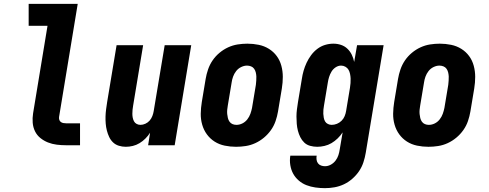

<svg xmlns="http://www.w3.org/2000/svg" viewBox="-20 -755 2540 998"><path d="M324 0Q299 0 275 -3Q251 -6 229.5 -14.5Q208 -23 190 -37.5Q172 -52 162 -72.5Q152 -93 150 -117Q148 -141 152 -166L227 -621H129V-735H384L287 -147Q286 -140 288 -133Q290 -126 295.5 -121.5Q301 -117 308.5 -115.5Q316 -114 324 -114H396V0Z M634 8Q615 8 597.5 2.5Q580 -3 567.5 -15Q555 -27 547.5 -43Q540 -59 535.5 -76.5Q531 -94 529.5 -112.5Q528 -131 528.5 -149.5Q529 -168 531.5 -187Q534 -206 537 -225L586 -520H724L672 -206Q670 -195 669 -184.5Q668 -174 668 -163.5Q668 -153 670 -143Q672 -133 676.5 -124.5Q681 -116 690 -111Q699 -106 710 -106Q723 -106 736 -112Q749 -118 758 -128.5Q767 -139 772 -152Q777 -165 779 -178L836 -520H974L888 0H750L760 -65Q750 -49 736 -35Q722 -21 705.5 -11Q689 -1 670.5 3.5Q652 8 634 8Z M1207 8Q1207 8 1207 8Q1207 8 1207 8Q1177 8 1148 2Q1119 -4 1095.5 -19Q1072 -34 1055.5 -56.5Q1039 -79 1031 -107Q1023 -135 1023.5 -164.5Q1024 -194 1029 -225L1049 -345Q1053 -369 1061.5 -394Q1070 -419 1085 -441Q1100 -463 1121 -480.5Q1142 -498 1166 -509Q1190 -520 1215.5 -524Q1241 -528 1266 -528Q1266 -528 1266 -528Q1266 -528 1266 -528Q1296 -528 1325 -522Q1354 -516 1378 -501Q1402 -486 1418.5 -463.5Q1435 -441 1442.5 -413Q1450 -385 1450 -355.5Q1450 -326 1445 -295L1425 -175Q1421 -151 1412.5 -126Q1404 -101 1388.5 -79Q1373 -57 1352 -39.5Q1331 -22 1307 -11Q1283 0 1257.5 4Q1232 8 1207 8ZM1209 -106Q1225 -106 1240 -113.5Q1255 -121 1265.5 -134.5Q1276 -148 1281.5 -163.5Q1287 -179 1290 -194L1310 -314Q1311 -325 1312 -336Q1313 -347 1312.5 -357.5Q1312 -368 1309.5 -378.5Q1307 -389 1301 -397.5Q1295 -406 1285 -410Q1275 -414 1264 -414Q1249 -414 1233.5 -406.5Q1218 -399 1207.5 -385.5Q1197 -372 1191.5 -356.5Q1186 -341 1184 -326L1164 -206Q1162 -195 1161 -184Q1160 -173 1161 -162.5Q1162 -152 1164.5 -141.5Q1167 -131 1173 -122.5Q1179 -114 1188.5 -110Q1198 -106 1209 -106Z M1669 223Q1644 223 1619.5 219.5Q1595 216 1573 207.5Q1551 199 1533 183.5Q1515 168 1504 148Q1493 128 1489 103.5Q1485 79 1489 54H1626Q1624 65 1625.5 75.5Q1627 86 1633 94Q1639 102 1649 105.5Q1659 109 1669 109Q1685 109 1699.5 101Q1714 93 1724 80Q1734 67 1739 51.5Q1744 36 1746 21L1761 -67Q1750 -50 1735 -35.5Q1720 -21 1703 -11Q1686 -1 1666.5 3.5Q1647 8 1629 8Q1610 8 1592 3Q1574 -2 1561.5 -14Q1549 -26 1541 -42Q1533 -58 1528.5 -75.5Q1524 -93 1522.5 -111.5Q1521 -130 1521 -149Q1521 -168 1523.5 -187Q1526 -206 1529 -225L1549 -345Q1552 -366 1558 -387Q1564 -408 1573.5 -428.5Q1583 -449 1597 -468Q1611 -487 1629.5 -501Q1648 -515 1669.5 -521.5Q1691 -528 1713 -528Q1734 -528 1753 -521.5Q1772 -515 1786 -501.5Q1800 -488 1808.5 -470.5Q1817 -453 1821 -433L1836 -520H1974L1881 40Q1877 64 1869 88.5Q1861 113 1846.5 134.5Q1832 156 1811.5 174Q1791 192 1767.5 203Q1744 214 1719 218.5Q1694 223 1669 223ZM1704 -106Q1718 -106 1731.5 -111.5Q1745 -117 1755.5 -127.5Q1766 -138 1771.5 -151.5Q1777 -165 1779 -178L1799 -298Q1801 -311 1802 -323Q1803 -335 1802.5 -347Q1802 -359 1799.5 -371Q1797 -383 1791.5 -392.5Q1786 -402 1775.5 -408Q1765 -414 1753 -414Q1738 -414 1724.5 -405Q1711 -396 1703 -382.5Q1695 -369 1690.5 -354.5Q1686 -340 1684 -326L1664 -206Q1662 -195 1661 -184.5Q1660 -174 1660.5 -163.5Q1661 -153 1663 -142.5Q1665 -132 1670 -123.5Q1675 -115 1684.5 -110.5Q1694 -106 1704 -106Z M2207 8Q2207 8 2207 8Q2207 8 2207 8Q2177 8 2148 2Q2119 -4 2095.5 -19Q2072 -34 2055.5 -56.5Q2039 -79 2031 -107Q2023 -135 2023.5 -164.5Q2024 -194 2029 -225L2049 -345Q2053 -369 2061.5 -394Q2070 -419 2085 -441Q2100 -463 2121 -480.5Q2142 -498 2166 -509Q2190 -520 2215.5 -524Q2241 -528 2266 -528Q2266 -528 2266 -528Q2266 -528 2266 -528Q2296 -528 2325 -522Q2354 -516 2378 -501Q2402 -486 2418.5 -463.5Q2435 -441 2442.5 -413Q2450 -385 2450 -355.5Q2450 -326 2445 -295L2425 -175Q2421 -151 2412.5 -126Q2404 -101 2388.5 -79Q2373 -57 2352 -39.5Q2331 -22 2307 -11Q2283 0 2257.5 4Q2232 8 2207 8ZM2209 -106Q2225 -106 2240 -113.5Q2255 -121 2265.5 -134.5Q2276 -148 2281.5 -163.5Q2287 -179 2290 -194L2310 -314Q2311 -325 2312 -336Q2313 -347 2312.5 -357.5Q2312 -368 2309.5 -378.5Q2307 -389 2301 -397.5Q2295 -406 2285 -410Q2275 -414 2264 -414Q2249 -414 2233.5 -406.5Q2218 -399 2207.5 -385.5Q2197 -372 2191.5 -356.5Q2186 -341 2184 -326L2164 -206Q2162 -195 2161 -184Q2160 -173 2161 -162.5Q2162 -152 2164.5 -141.5Q2167 -131 2173 -122.5Q2179 -114 2188.5 -110Q2198 -106 2209 -106Z"/></svg>

Font: Iosevka SS04 Heavy Oblique
Style: Regular
Weight: 900
Italic angle: -9°
Monospace: yes
Designer: Belleve Invis
Foundry: Belleve Invis
Version: Version 19.0.0; ttfautohint (v1.8.4)